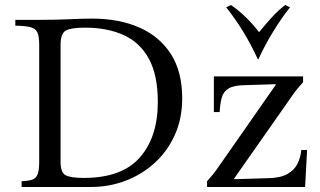

<svg xmlns="http://www.w3.org/2000/svg" viewBox="-20 -744 1275 764"><path d="M66 0V-23Q93 -24 108 -29Q123 -34 129.5 -50Q136 -66 136 -100V-565Q136 -600 128.5 -615.5Q121 -631 101 -636Q81 -641 41 -642V-665H136Q204 -665 256.5 -667.5Q309 -670 346 -670Q454 -670 534.5 -634.5Q615 -599 660 -529Q705 -459 705 -353Q705 -271 675 -205.5Q645 -140 593.5 -94Q542 -48 477.5 -24Q413 0 343 0ZM313 -36Q465 -36 536.5 -117.5Q608 -199 608 -338Q608 -445 572.5 -510Q537 -575 472 -604.5Q407 -634 318 -634Q263 -634 242 -622.5Q221 -611 221 -565V-100Q221 -57 241.5 -46.5Q262 -36 313 -36ZM804 0V-23Q815 -35 826 -48.5Q837 -62 846 -75L1077 -406V-409L950 -405Q909 -404 889 -391.5Q869 -379 862.5 -356Q856 -333 854 -298H831V-440H1186V-417Q1176 -406 1164.5 -392Q1153 -378 1144 -365L912 -34V-31L1047 -35Q1096 -36 1123.5 -51.5Q1151 -67 1163.5 -92Q1176 -117 1179 -147H1202L1194 0ZM1115 -724 1134 -715Q1061 -622 1008 -508H1006Q954 -622 880 -715L899 -724Q960 -682 1011 -616Q1037 -648 1062 -675.5Q1087 -703 1115 -724Z"/></svg>

Font: Bona Nova
Style: Regular
Weight: 400
Designer: Mateusz Machalski
Foundry: Capitalics
Version: Version 4.001; ttfautohint (v1.8.3)